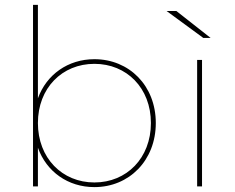

<svg xmlns="http://www.w3.org/2000/svg" viewBox="-20 -762 961 785"><path d="M366 -16C234 -16 135 -116 135 -259C135 -402 234 -501 366 -501C498 -501 597 -402 597 -259C597 -116 498 -16 366 -16ZM135 -158C170 -60 258 3 366 3C508 3 617 -106 617 -259C617 -412 508 -520 366 -520C258 -520 170 -457 135 -360V-742H115V0H135Z M806 0V-517H786V0ZM841 -607 701 -717H661L811 -607Z"/></svg>

Font: Montserrat-Alt1 Thin
Style: Regular
Weight: 100
Designer: Differentunic
Foundry: Differentunic
Version: Version 7.222